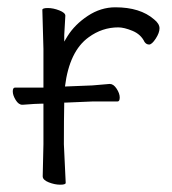

<svg xmlns="http://www.w3.org/2000/svg" viewBox="-20 -501 470 526"><path d="M159 -458 156 -405V-387L165 -402Q185 -434 220.5 -457.5Q256 -481 296 -481Q364 -481 402 -448Q417 -436 417 -423.5Q417 -411 406.5 -395Q396 -379 388.5 -379Q381 -379 376 -386Q366 -407 343 -416.5Q320 -426 304 -426Q260 -426 223 -399Q170 -361 158 -264L233 -267Q256 -269 280 -271H281Q291 -271 299.5 -258Q308 -245 308 -234Q308 -223 302 -223H233L162 -220H156Q155 -174 155 -106Q155 -106 160 0Q160 5 145 5Q130 5 113.5 -1.5Q97 -8 97 -18L99 -106V-217H94Q80 -217 42 -214H41Q31 -214 23 -227Q15 -240 15 -250.5Q15 -261 21 -261H99V-367L96 -474Q96 -479 111 -479Q126 -479 142.5 -472.5Q159 -466 159 -458ZM376 -386Q376 -387 376 -387Z"/></svg>

Font: ToneOZ-Pinyin-WenKai-Light
Style: Light
Weight: 300
Designer: Fontworks Inc.
Foundry: ToneOZ
Version: Version 0.240331